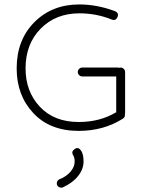

<svg xmlns="http://www.w3.org/2000/svg" viewBox="-20 -570 659 864"><path d="M334 19Q205 19 130 -61Q55 -141 55 -262Q55 -390 134.5 -470Q214 -550 337 -550Q416 -550 497 -520Q516 -512 509 -494Q501 -475 483 -482Q414 -510 337 -510Q231 -510 163 -441Q95 -372 95 -262Q95 -158 159.5 -89.5Q224 -21 334 -21Q430 -21 503 -65V-226H350Q342 -226 336 -232Q330 -238 330 -246Q330 -254 336 -260Q342 -266 350 -266H511Q515 -266 517 -265Q519 -266 523 -266Q531 -266 537 -260Q543 -254 543 -246V-63Q543 -61 542.5 -59Q542 -57 542 -56Q544 -43 533 -36Q446 19 334 19ZM263 273Q256 276 248 273Q240 270 237 263Q234 256 237 248Q240 240 247 237Q278 225 297 203Q316 181 316 157Q316 139 309 128Q299 112 317 100Q333 90 345 108Q356 124 356 157Q356 191 331.5 222Q307 253 263 273Z"/></svg>

Font: Hoogli Light
Style: Regular
Weight: 300
Designer: Anand Singh Naorem
Foundry: Brand New Type
Version: Version 1.00 b007